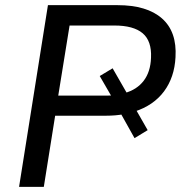

<svg xmlns="http://www.w3.org/2000/svg" viewBox="-20 -725 704 745"><path d="M54 0 166 -705H436Q550 -705 608.5 -653.5Q667 -602 661 -503Q657 -425 616.5 -370.5Q576 -316 502 -292L505 -304L553 -220L502 -189L445 -291L461 -282Q445 -279 427.5 -277.5Q410 -276 391 -276H194L150 0ZM206 -354H394Q404 -354 413.5 -354.5Q423 -355 432 -357L419 -340L367 -430L417 -460L475 -359L464 -364Q511 -377 537.5 -411.5Q564 -446 566 -501Q569 -566 533.5 -596Q498 -626 424 -626H250Z"/></svg>

Font: Nunito Sans 10pt Medium
Style: Italic
Weight: 500
Italic angle: -9°
Designer: Vernon Adams
Foundry: Vernon Adams
Version: Version 3.101;gftools[0.9.27]